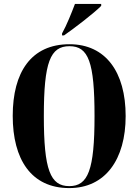

<svg xmlns="http://www.w3.org/2000/svg" viewBox="-20 -951 707 981"><path d="M297 -770H307C363 -809 463 -886 497 -921V-931H363C346 -886 321 -823 297 -780ZM334 10C518 10 622 -136 622 -358C622 -583 520 -725 335 -725C139 -725 45 -582 45 -359C45 -137 139 10 334 10ZM334 0C237 0 204 -83 204 -358C204 -634 237 -715 335 -715C432 -715 463 -634 463 -358C463 -82 430 0 334 0Z"/></svg>

Font: Noto Serif Display Condensed Extra
Style: Regular
Weight: 800
Width: 3
Designer: Monotype Design Team
Foundry: Monotype Imaging Inc.
Version: Version 1.900